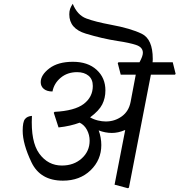

<svg xmlns="http://www.w3.org/2000/svg" viewBox="-20 -975 938 1004"><path d="M777.8 -649.4H883.3L898.4 -588.9L895 -584.5H769L654.3 5.9L648.9 9.3L579.1 -9.3L634.8 -295.4Q615.2 -287.1 598.1 -283.4Q581.1 -279.8 564.5 -279.8Q547.9 -279.8 530.3 -283.2Q512.7 -286.6 496.1 -293Q502.4 -276.4 506.1 -256.1Q509.8 -235.8 509.8 -216.8Q509.8 -138.7 453.6 -84.5Q397.5 -30.3 309.1 -30.3Q190.4 -30.3 144.5 -126.5Q98.6 -222.7 98.6 -291.5Q98.6 -336.9 110.4 -352.1Q122.1 -367.2 147 -369.1Q140.1 -233.9 185.5 -171.6Q231 -109.4 303.7 -109.4Q366.2 -109.4 407.5 -146.7Q448.7 -184.1 448.7 -239.3Q448.7 -269.5 434.8 -295.7Q420.9 -321.8 396.5 -333.5Q373 -324.7 345.5 -318.4Q317.9 -312 286.1 -308.6L261.2 -385.3L265.1 -390.1Q370.6 -395.5 418 -431.6Q465.3 -467.8 465.3 -525.4Q465.3 -560.5 442.9 -579.1Q420.4 -597.7 383.3 -597.7Q332.5 -597.7 297.6 -568.6Q262.7 -539.6 254.4 -496.6Q225.6 -496.6 209.2 -510Q192.9 -523.4 192.9 -545.4Q192.9 -583 238 -617.4Q283.2 -651.9 361.3 -651.9Q439.5 -651.9 485.4 -609.9Q531.2 -567.9 531.2 -502.4Q531.2 -461.9 514.6 -429Q498 -396 451.2 -361.3Q470.7 -350.1 492.2 -345Q513.7 -339.8 533.2 -339.8Q580.1 -339.8 616.9 -366.5Q653.8 -393.1 663.1 -442.9L689.9 -584.5H611.3L595.7 -645L599.6 -649.4H709.5Q717.8 -664.6 722.4 -677Q727.1 -689.5 727.1 -698.7Q727.1 -728 692.1 -739.7Q657.2 -751.5 594.7 -760.7Q515.1 -772.9 428.7 -799.1Q342.3 -825.2 342.3 -899.9Q342.3 -916.5 346.7 -929Q351.1 -941.4 360.4 -955.1Q384.3 -896 431.4 -878.4Q478.5 -860.8 559.6 -845.7Q663.1 -826.7 720.9 -798.6Q778.8 -770.5 778.8 -667.5Q778.8 -663.1 778.6 -658.4Q778.3 -653.8 777.8 -649.4Z"/></svg>

Font: Sitara
Style: Italic
Weight: 400
Italic angle: -11°
Designer: Neelakash Kshetrimayum
Foundry: Neelakash Kshetrimayum
Version: Version 1.000;PS Version 1.000;PS 1.0;hotconv 1.;hotconv 1.0